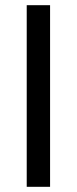

<svg xmlns="http://www.w3.org/2000/svg" viewBox="-20 -720 296 740"><path d="M83 -700H173V0H83Z"/></svg>

Font: PT Root UI Web Medium
Style: Regular
Weight: 500
Designer: Vitaly Kuzmin
Foundry: ParaType Ltd.
Version: Version 1.001W